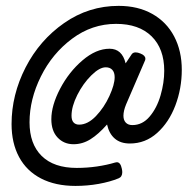

<svg xmlns="http://www.w3.org/2000/svg" viewBox="-20 -546 640 641"><path d="M586.9 -313Q586.9 -250.5 565.4 -193.8Q543.9 -137.2 504.6 -102.1Q465.3 -66.9 413.6 -66.9Q382.3 -66.9 363.3 -83.3Q344.2 -99.6 337.4 -130.4Q308.6 -97.7 282 -81.1Q255.4 -64.5 225.6 -64.5Q193.4 -64.5 172.4 -86.7Q151.4 -108.9 151.4 -147.9Q151.4 -193.8 180.7 -249.8Q210 -305.7 255.4 -344.5Q300.8 -383.3 345.7 -383.3Q387.7 -383.3 399.4 -334.5L419.9 -365.2Q424.3 -371.1 433.1 -371.1Q439.9 -371.1 449.2 -367.2Q465.3 -360.8 465.3 -350.1Q465.3 -346.7 464.4 -344.7L400.9 -197.3Q392.1 -175.8 392.1 -159.7Q392.1 -145 399.9 -136.7Q407.7 -128.4 421.9 -128.4Q455.6 -128.4 479.7 -157Q503.9 -185.5 516.1 -227.8Q528.3 -270 528.3 -309.6Q528.3 -383.3 486.1 -424.8Q443.8 -466.3 367.7 -466.3Q287.1 -466.3 220.7 -416.7Q154.3 -367.2 116.5 -290.8Q78.6 -214.4 78.6 -137.7Q78.6 -65.4 119.1 -25.4Q159.7 14.6 236.3 14.6Q270 14.6 303.5 9.8Q336.9 4.9 364.3 -3.4Q368.2 -4.4 370.1 -4.4Q382.3 -4.4 386.7 17.1Q388.2 23.9 388.2 28.8Q388.2 44.4 376 49.3Q347.7 61 309.6 67.9Q271.5 74.7 231.9 74.7Q165 74.7 116.9 49.8Q68.8 24.9 43.7 -21.7Q18.6 -68.4 18.6 -131.8Q18.6 -229.5 65.4 -320.8Q112.3 -412.1 194.3 -469.2Q276.4 -526.4 376 -526.4Q440.9 -526.4 488.5 -499.5Q536.1 -472.7 561.5 -424.3Q586.9 -376 586.9 -313ZM218.8 -159.7Q218.8 -144.5 225.6 -137.2Q232.4 -129.9 244.1 -129.9Q272.9 -129.9 300.3 -158.4Q327.6 -187 345.2 -225.3Q362.8 -263.7 362.8 -288.1Q362.8 -304.2 355 -312.7Q347.2 -321.3 333 -321.3Q312 -321.3 284.7 -294.2Q257.3 -267.1 238 -228.8Q218.8 -190.4 218.8 -159.7Z"/></svg>

Font: Courier Prime
Style: Italic
Weight: 400
Italic angle: -10°
Designer: Alan Dague-Greene
Foundry: Quote-Unquote Apps
Version: Version 3.018